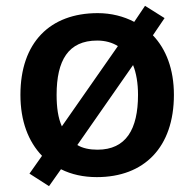

<svg xmlns="http://www.w3.org/2000/svg" viewBox="-20 -597 666 658"><path d="M576 -272C576 -360 549 -429 504 -476L544 -535L477 -577L440 -522C404 -541 361 -552 315 -552C151 -552 50 -451 50 -272C50 -182 77 -112 124 -63L81 -2L148 41L189 -17C225 1 266 10 312 10C474 10 576 -92 576 -272ZM174 -272C174 -390 214 -458 313 -458C341 -458 365 -451 384 -439L192 -164C179 -193 174 -229 174 -272ZM453 -272C453 -154 412 -84 314 -84C287 -84 263 -89 245 -100L436 -374C447 -347 453 -312 453 -272Z"/></svg>

Font: Noto Sans Syriac SemiBold
Style: Regular
Weight: 600
Designer: Patrick Giasson and the Monotype Design Team
Foundry: Monotype Imaging Inc.
Version: Version 3.000